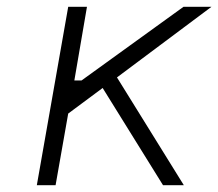

<svg xmlns="http://www.w3.org/2000/svg" viewBox="-20 -543 640 563"><path d="M88 0 180 -523H235L198 -307H219L518 -523H600L323 -316L519 0H458L281 -285L180 -210L143 0Z"/></svg>

Font: Tomorrow Light
Style: Italic
Weight: 300
Italic angle: -10°
Designer: Tony de Marco, Monica Rizzolli
Foundry: Just in Type
Version: Version 2.002